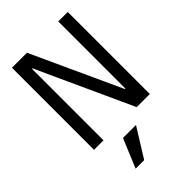

<svg xmlns="http://www.w3.org/2000/svg" viewBox="-279 -800 1158 1158"><g transform="rotate(-45 300.0 -221.0)"><path d="M457 -127H453L190 -700H62V0H143V-610H147L426 0H538V-700H457ZM347 73H236L159 258H232Z"/></g></svg>

Font: CommitMonoNiceRocks
Style: Regular
Weight: 400
Monospace: yes
Designer: Eigil Nikolajsen
Foundry: Eigil Nikolajsen
Version: Version 1.143